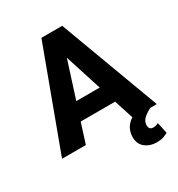

<svg xmlns="http://www.w3.org/2000/svg" viewBox="-211 -846 1098 1186"><g transform="rotate(-30 338.0 -253.0)"><path d="M0.5 0 263.7 -710.9H412.1L676.3 0H629.4Q591.3 20.5 573.7 39.1Q556.2 57.6 556.2 83.5Q556.2 96.7 563 105.7Q569.8 114.7 586.9 114.7Q599.6 114.7 608.2 111.6Q616.7 108.4 623 105L640.1 183.6Q627.9 190.9 608.4 198Q588.9 205.1 559.1 205.1Q511.7 205.1 478.3 178.7Q444.8 152.3 444.8 102.1Q444.8 73.7 457.5 46.1Q470.2 18.6 504.9 -5.4L460.9 -141.6H215.3L170.4 0ZM254.9 -264.6H421.9L338.4 -525.9Z"/></g></svg>

Font: Vazirmatn RD ExtraBold
Style: Regular
Weight: 800
Designer: Saber Rastikerdar
Foundry: Saber Rastikerdar
Version: Version 32.102